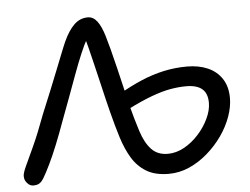

<svg xmlns="http://www.w3.org/2000/svg" viewBox="-51 -776 1112 853"><g transform="rotate(-5 504.5 -350.0)"><path d="M669 12Q608 12 569 -11.5Q530 -35 505.5 -75.5Q481 -116 464.5 -169Q448 -222 433 -281Q426 -307 417.5 -343.5Q409 -380 399 -422Q389 -464 379.5 -504Q370 -544 361.5 -577.5Q353 -611 346 -631L360 -621Q345 -595 327.5 -553.5Q310 -512 291.5 -461.5Q273 -411 254 -359.5Q235 -308 218 -263Q199 -210 179.5 -161.5Q160 -113 142 -76Q124 -39 112 -19Q102 -2 91.5 4.5Q81 11 65 11Q53 11 44 4Q35 -3 30 -12.5Q25 -22 25 -34Q25 -48 39 -78Q53 -108 78 -162.5Q103 -217 134 -301Q156 -353 175 -400.5Q194 -448 210.5 -489Q227 -530 239.5 -562Q252 -594 261 -614Q283 -662 309 -687Q335 -712 370 -712Q394 -712 411.5 -689Q429 -666 442 -622Q448 -603 458.5 -563Q469 -523 480.5 -475Q492 -427 502.5 -382.5Q513 -338 519 -311Q537 -242 554 -189Q571 -136 598.5 -106.5Q626 -77 672 -77Q709 -77 744.5 -96.5Q780 -116 809 -148Q838 -180 855.5 -217Q873 -254 873 -287Q873 -329 849.5 -349Q826 -369 778 -369Q745 -369 708 -362.5Q671 -356 623.5 -338.5Q576 -321 511 -288L479 -359Q534 -391 584.5 -412.5Q635 -434 686 -445Q737 -456 790 -456Q841 -456 881 -439Q921 -422 944.5 -387Q968 -352 968 -300Q968 -261 952.5 -217.5Q937 -174 908.5 -133.5Q880 -93 842 -60Q804 -27 760 -7.5Q716 12 669 12Z"/></g></svg>

Font: Shantell Sans Light
Style: Regular
Weight: 400
Version: Version 1.011;[c5ecc13dd]